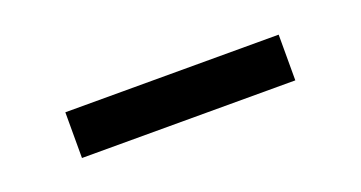

<svg xmlns="http://www.w3.org/2000/svg" viewBox="-23 -786 556 296"><g transform="rotate(-20 255.0 -637.5)"><path d="M80 -600H430V-675H80Z"/></g></svg>

Font: Jost* Book
Style: Regular
Weight: 400
Version: Version 3.000